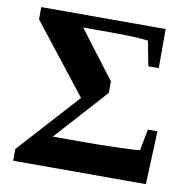

<svg xmlns="http://www.w3.org/2000/svg" viewBox="-75 -730 804 805"><g transform="rotate(10 327.0 -327.5)"><path d="M378.4 -398.9V-350.1L178.7 -128.4H317.9Q372.6 -128.4 451.2 -130.6Q529.8 -132.8 548.8 -136.2L566.4 -226.6H606.9L597.7 0H32.7V-49.8L267.1 -308.6L36.6 -602.5V-654.8H566.4V-488.3H522L501.5 -594.2Q445.3 -601.1 341.3 -601.1H224.6Z"/></g></svg>

Font: Tinos
Style: Bold
Weight: 700
Designer: Steve Matteson
Foundry: Monotype Imaging Inc.
Version: Version 1.23